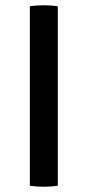

<svg xmlns="http://www.w3.org/2000/svg" viewBox="-20 -707 334 731"><path d="M93.5 -683Q105 -685 119.8 -686Q134.5 -687 146 -687Q159 -687 173.5 -686Q188 -685 200 -683V0Q188 2 173.5 3Q159 4 146 4Q134.5 4 119.8 3Q105 2 93.5 0Z"/></svg>

Font: Signika Light
Style: Regular
Weight: 400
Version: Version 2.003;gftools[0.9.32]